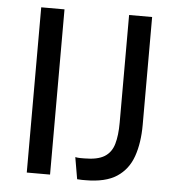

<svg xmlns="http://www.w3.org/2000/svg" viewBox="-50 -707 707 764"><g transform="rotate(5 304.0 -325.0)"><path d="M84 0V-660H177V0ZM286 9 271 -78Q282 -76 291 -76Q300 -76 307 -76Q360 -76 387.5 -93Q415 -110 425 -144.5Q435 -179 435 -230V-660H527V-229Q527 -157 508 -103Q489 -49 444 -19.5Q399 10 319 10Q313 10 305 10Q297 10 286 9Z"/></g></svg>

Font: Bricolage Grotesque 18pt
Style: Regular
Weight: 400
Version: Version 1.001;gftools[0.9.33.dev8+g029e19f]